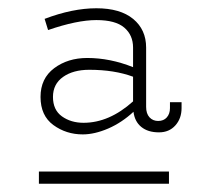

<svg xmlns="http://www.w3.org/2000/svg" viewBox="-20 -719 514 460"><path d="M387.2 -474.1H415V-460Q415 -435.1 400.1 -418.5Q385.3 -401.9 360.8 -401.9Q334.5 -401.9 318.6 -414.8Q302.7 -427.7 299.8 -451.2Q272 -425.3 239.3 -411.1Q206.5 -397 178.2 -397Q138.7 -397 107.9 -419.4Q77.1 -441.9 77.1 -486.8Q77.1 -531.2 109.9 -555.7Q142.6 -580.1 189 -580.1Q243.7 -580.1 298.8 -558.1V-605Q298.8 -634.8 277.8 -652.8Q256.8 -670.9 210.9 -670.9Q164.6 -670.9 95.2 -647L86.9 -673.8Q153.8 -699.2 210.9 -699.2Q268.1 -699.2 299.1 -673.6Q330.1 -647.9 330.1 -605V-462.9Q330.1 -446.8 338.1 -438Q346.2 -429.2 358.9 -429.2Q372.1 -429.2 379.6 -437.7Q387.2 -446.3 387.2 -460ZM106.9 -486.8Q106.9 -455.6 128.4 -440.2Q149.9 -424.8 180.2 -424.8Q241.7 -424.8 298.8 -476.1V-535.2Q253.9 -551.8 193.8 -551.8Q155.3 -551.8 131.1 -534.7Q106.9 -517.6 106.9 -486.8ZM73.2 -278.8V-308.1H384.8V-278.8Z"/></svg>

Font: BioRhyme ExtraLight
Style: Regular
Weight: 275
Designer: Aoife Mooney
Foundry: Aoife Mooney Type
Version: Version 1.500;PS 001.500;hotconv 1.0.88;makeotf.lib2.5.64775